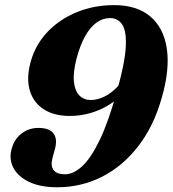

<svg xmlns="http://www.w3.org/2000/svg" viewBox="-20 -736 692 770"><path d="M210 15Q142 15 97.8 -6Q53.5 -27 35 -60.5Q16.5 -94 25 -132Q34.5 -175 64.5 -199Q94.5 -223 134 -223Q178.5 -223 195 -200.2Q211.5 -177.5 200 -137.5L191 -104.5Q182 -71.5 194.8 -54.2Q207.5 -37 240.5 -37Q274.5 -37 309.8 -69.5Q345 -102 380.2 -175.2Q415.5 -248.5 449 -370.5Q480.5 -481.5 484.2 -545.5Q488 -609.5 470.8 -636.5Q453.5 -663.5 421.5 -663.5Q392.5 -663.5 367.2 -645.5Q342 -627.5 321.8 -591.5Q301.5 -555.5 287 -501.5Q272.5 -444.5 276.5 -407.8Q280.5 -371 298.5 -353Q316.5 -335 344 -335Q371 -335 398.5 -348.5Q426 -362 449 -386Q472 -410 484.5 -441.5L511.5 -426Q500 -393 475.5 -364.8Q451 -336.5 417.2 -315.5Q383.5 -294.5 343.2 -282.8Q303 -271 259.5 -271Q196.5 -271 155 -298Q113.5 -325 99.2 -374.2Q85 -423.5 103.5 -490Q123 -558.5 171.5 -609Q220 -659.5 288.8 -687.5Q357.5 -715.5 437.5 -715.5Q529 -715.5 582.8 -670Q636.5 -624.5 649 -541Q661.5 -457.5 628.5 -343Q595.5 -227.5 532.8 -147.5Q470 -67.5 387.2 -26.2Q304.5 15 210 15Z"/></svg>

Font: Fraunces
Style: Bold Italic
Weight: 700
Italic angle: -16°
Version: Version 1.000;[b76b70a41]